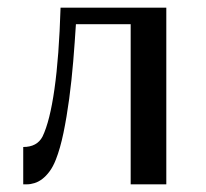

<svg xmlns="http://www.w3.org/2000/svg" viewBox="-20 -480 536 500"><path d="M40.5 0V-97.2Q76.7 -97.2 90.8 -124.5Q109.9 -164.1 121.8 -248Q133.8 -332 137.7 -460H413.1V0H320.3V-417H177.7Q174.8 -370.6 170.7 -320.3Q166.5 -270 160.2 -222.7Q153.8 -175.3 145.3 -134Q136.7 -92.8 125.5 -64.5Q118.2 -45.9 109.1 -33.7Q100.1 -21.5 90.1 -13.9Q80.1 -6.3 69.8 -3.2Q59.6 0 50.3 0Z"/></svg>

Font: Federov2
Style: Regular
Weight: 400
Designer: Olexa M. Volochay | Cyreal.org
Foundry: Olexa M. Volochay | Cyreal.org
Version: Version 1.000